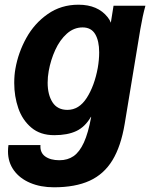

<svg xmlns="http://www.w3.org/2000/svg" viewBox="-20 -575 640 816"><path d="M14 68.5Q14 54 16 41.5H152Q149.5 73.5 172 89.8Q194.5 106 232.5 106Q267.5 106 292.8 88.5Q318 71 336.5 30.8Q355 -9.5 367.5 -78L366.5 -78.5Q341.5 -35.5 304.2 -18Q267 -0.5 210.5 -0.5Q151 -0.5 113 -32.8Q75 -65 57.8 -115.2Q40.5 -165.5 40.5 -222Q40.5 -256 45.5 -283Q57.5 -351.5 91.8 -413.5Q126 -475.5 182.8 -515.2Q239.5 -555 313.5 -555Q395.5 -555 437.5 -502Q446.5 -491 451 -478.5L462.5 -550.5H598Q586 -507.5 576.5 -451.5L510 -49Q494 47 457.8 106.2Q421.5 165.5 360.8 193.2Q300 221 209 221Q152.5 221 108.2 202.2Q64 183.5 39 149Q14 114.5 14 68.5ZM395.5 -286.5Q401.5 -321 401.5 -352.5Q401.5 -401.5 384.5 -430Q367.5 -458.5 331 -458.5Q294 -458.5 264.2 -432Q234.5 -405.5 215 -363Q195.5 -320.5 187 -273Q182.5 -248.5 182.5 -223.5Q182.5 -172.5 203.2 -140.2Q224 -108 266.5 -108Q316 -108 348.8 -159.2Q381.5 -210.5 395.5 -286.5Z"/></svg>

Font: JuliaMono ExtraBold
Style: Italic
Weight: 800
Italic angle: -9°
Monospace: yes
Designer: cormullion
Foundry: corm
Version: Version 0.057; ttfautohint (v1.8.4)